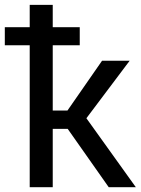

<svg xmlns="http://www.w3.org/2000/svg" viewBox="-44 -782 587 802"><path d="M238.8 -243.7H176.3V0H80.1V-592.8H-23.9V-668.5H80.1V-761.7H176.3V-668.5H289.1V-592.8H176.3V-320.3H237.8L382.3 -528.3H497.6L316.9 -288.1L523.4 0H410.2Z"/></svg>

Font: GeogebraSans
Style: Regular
Weight: 400
Designer: Google
Version: Version 1.100140; 2013